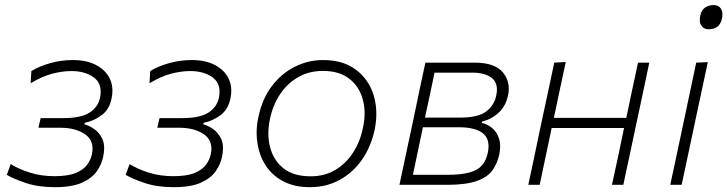

<svg xmlns="http://www.w3.org/2000/svg" viewBox="-20 -748 2944 777"><path d="M202 9.5Q134 9.5 83.5 -7.8Q33 -25 7.5 -40.5L23.5 -84Q56 -63.5 101.8 -49.2Q147.5 -35 200.5 -35Q255 -35 286.5 -48Q318 -61 332.8 -81.5Q347.5 -102 352 -123.5Q354.5 -136 354.5 -146.5Q354.5 -183 325 -204Q286.5 -231 224.5 -231H135.5L144.5 -270H236Q307.5 -270 342.2 -292.2Q377 -314.5 385 -353Q387.5 -366 387.5 -377Q387.5 -413.5 360.5 -434Q325 -460.5 268.5 -460.5Q234 -460.5 192.5 -450Q151 -439.5 104 -411L107 -460.5Q139 -480 183.2 -492.5Q227.5 -505 275 -505Q330 -505 368.5 -485Q407 -465 424 -430.5Q435 -407.5 435 -381Q435 -367 432 -352Q423.5 -306 391.8 -282.2Q360 -258.5 323 -251L321.5 -245Q339.5 -240.5 361 -226Q382.5 -211.5 395 -184Q401.5 -168.5 401.5 -148.5Q401.5 -132.5 397.5 -113.5Q391.5 -83.5 372.2 -55.5Q353 -27.5 312.5 -9Q272 9.5 202 9.5Z M683 9.5Q615 9.5 564.5 -7.8Q514 -25 488.5 -40.5L504.5 -84Q537 -63.5 582.8 -49.2Q628.5 -35 681.5 -35Q736 -35 767.5 -48Q799 -61 813.8 -81.5Q828.5 -102 833 -123.5Q835.5 -136 835.5 -146.5Q835.5 -183 806 -204Q767.5 -231 705.5 -231H616.5L625.5 -270H717Q788.5 -270 823.2 -292.2Q858 -314.5 866 -353Q868.5 -366 868.5 -377Q868.5 -413.5 841.5 -434Q806 -460.5 749.5 -460.5Q715 -460.5 673.5 -450Q632 -439.5 585 -411L588 -460.5Q620 -480 664.2 -492.5Q708.5 -505 756 -505Q811 -505 849.5 -485Q888 -465 905 -430.5Q916 -407.5 916 -381Q916 -367 913 -352Q904.5 -306 872.8 -282.2Q841 -258.5 804 -251L802.5 -245Q820.5 -240.5 842 -226Q863.5 -211.5 876 -184Q882.5 -168.5 882.5 -148.5Q882.5 -132.5 878.5 -113.5Q872.5 -83.5 853.2 -55.5Q834 -27.5 793.5 -9Q753 9.5 683 9.5Z M1234.5 9.5Q1171.5 9.5 1126.8 -14Q1082 -37.5 1055.8 -77.5Q1029.5 -117.5 1022 -168.5Q1018.5 -189 1018.5 -210.5Q1018.5 -241.5 1025.5 -273.5Q1040.5 -347 1079.5 -398.8Q1118.5 -450.5 1172.8 -477.8Q1227 -505 1287.5 -505Q1369 -505 1421 -465.5Q1473 -426 1492.5 -361.5Q1503 -326 1503 -287Q1503 -255.5 1496 -222Q1481 -153.5 1444.5 -101.2Q1408 -49 1354.2 -19.8Q1300.5 9.5 1234.5 9.5ZM1237 -34.5Q1294.5 -34.5 1337.8 -60.8Q1381 -87 1409.2 -131Q1437.5 -175 1448.5 -229.5Q1455.5 -261 1455.5 -289.5Q1455.5 -319.5 1448 -346Q1433.5 -398.5 1393 -429.8Q1352.5 -461 1287 -461Q1230.5 -461 1186.2 -435.5Q1142 -410 1113 -366Q1084 -322 1072.5 -266.5Q1066 -236.5 1066 -208.5Q1066 -179 1073 -152.5Q1086.5 -99.5 1127 -67Q1167.5 -34.5 1237 -34.5Z M1596.5 0Q1608.5 -56.5 1619.5 -108.2Q1630.5 -160 1643.5 -220.5L1654 -270Q1667 -333 1678.2 -385.8Q1689.5 -438.5 1701.5 -494.5H1900.5Q1983 -494.5 2015.5 -454.5Q2039 -425.5 2039 -388.5Q2039 -375 2035.5 -360Q2026.5 -318.5 1998 -292Q1969.5 -265.5 1931 -256L1930 -250.5Q1950.5 -246.5 1970 -231.2Q1989.5 -216 1999 -188.5Q2004 -174 2004 -156Q2004 -139.5 2000 -120.5Q1992.5 -86.5 1973 -59Q1953.5 -31.5 1910 -15.8Q1866.5 0 1788 0ZM1738.5 -454Q1729 -408 1720 -365.5Q1711 -323.5 1700 -273.5V-272H1840.5Q1915 -272 1947.5 -297Q1980 -322 1988 -360Q1991 -373.5 1991 -385Q1991 -415 1971.5 -431.5Q1944 -454 1891 -454ZM1651 -40.5H1787Q1845.5 -40.5 1879.8 -50Q1914 -59.5 1930.8 -79.2Q1947.5 -99 1954 -129Q1957 -143.5 1957 -156Q1957 -189.5 1935 -208Q1904 -233 1837 -233H1691.5L1689 -221.5Q1678.5 -171 1669.5 -128.5Q1660.5 -86 1651 -40.5Z M2118 0Q2130 -55.5 2141 -108Q2152 -160 2164.5 -220.5L2175 -270Q2188.5 -333 2200 -386Q2211 -439 2223 -494.5L2269.5 -497Q2257.5 -440.5 2246 -387Q2234.5 -333.5 2221.5 -271H2514.5Q2527.5 -334 2538.8 -386.5Q2550 -439 2562 -494.5H2607.5Q2596 -439 2584.8 -386Q2573.5 -333 2560 -270L2549.5 -220.5Q2536.5 -160 2525.5 -108Q2514.5 -56 2502.5 0H2456.5Q2468.5 -56 2480 -108Q2491 -160 2503.5 -220.5L2505.5 -230H2212.5L2210.5 -220.5Q2198 -160 2186.8 -108Q2175.5 -56 2164 0Z M2692.5 0Q2704.5 -57 2715.5 -107.5Q2726 -158.5 2739.5 -220.5L2750 -270Q2763.5 -333 2774.5 -386Q2785.5 -439 2797.5 -494.5L2844.5 -496.5Q2832 -439 2821 -387Q2810 -334.5 2796 -270L2785.5 -220.5Q2772.5 -159 2761.5 -107.5Q2750.5 -56 2738.5 0ZM2848 -629.5Q2828.5 -629.5 2818.5 -644Q2812 -653.5 2812 -667.5Q2812 -674.5 2813.5 -682.5Q2818.5 -707.5 2833.5 -717.5Q2848.5 -727.5 2868 -727.5Q2888 -727.5 2897.5 -713Q2903.5 -703 2903.5 -689.5Q2903.5 -682.5 2902 -674Q2897 -650 2882.8 -639.8Q2868.5 -629.5 2848 -629.5Z"/></svg>

Font: Heraclito ExtraLight
Style: Italic
Weight: 200
Italic angle: -12°
Designer: Kostas Bartsokas (font) & Cristiano Sobral (main changes)
Foundry: Kostas Bartsokas (font) & Cristiano Sobral (main changes)
Version: Version 1.00;July 8, 2020;FontCreator 13.0.0.2655 64-bit